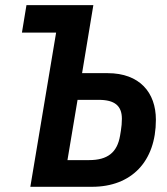

<svg xmlns="http://www.w3.org/2000/svg" viewBox="-20 -718 640 738"><path d="M96.6 0H333.8C484.4 0 579.2 -96.2 579.2 -257.8C579.2 -362.2 516.7 -436.8 393.8 -436.8H295.5L338.8 -698.2H81.7L64.3 -592.7H195.7ZM239.3 -102.6 278.1 -334.2H359.7C420.8 -334.2 448.5 -311.4 448.5 -261.4C448.5 -246.1 447.1 -230.5 444.6 -215.2L441.4 -196C430.4 -132.1 393.8 -102.6 322.4 -102.6Z"/></svg>

Font: Margiela Mono Italic SmBold It
Style: Regular
Weight: 600
Designer: Mike Abbink, Paul van der Laan, Pieter van Rosmalen
Foundry: Bold Monday
Version: Version 2.003 2021